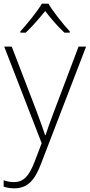

<svg xmlns="http://www.w3.org/2000/svg" viewBox="-23 -784 489 1046"><path d="M241 -764H205C181 -722 125 -654 88 -613V-606H117C153 -640 193 -686 223 -724C252 -686 291 -640 328 -606H357V-613C320 -653 265 -722 241 -764ZM0 -530 204 -4 166 96C135 176 106 208 52 208C31 208 15 204 -3 198V233C16 239 34 242 55 242C128 242 167 197 201 107L446 -530H405L273 -181C250 -122 235 -77 225 -47H223C213 -78 197 -122 174 -184L41 -530Z"/></svg>

Font: Noto Sans Cherokee ExtraLight
Style: Regular
Weight: 200
Designer: Monotype Design Team
Foundry: Monotype Imaging Inc.
Version: Version 2.001